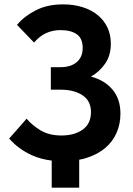

<svg xmlns="http://www.w3.org/2000/svg" viewBox="-20 -730 611 880"><path d="M343 130H217V6Q167 0 125 -19Q64 -47 22 -95L102 -186Q127 -156 166 -132.5Q205 -109 262 -109Q321 -109 359 -136Q397 -163 397 -217Q397 -239 389 -257.5Q381 -276 363.5 -289.5Q346 -303 319.5 -311Q293 -319 256 -319H213V-422H256Q305 -422 332 -445.5Q359 -469 359 -510Q359 -554 332 -573Q305 -592 257 -592Q222 -592 192 -578.5Q162 -565 136 -535L58 -616Q90 -655 143.5 -682.5Q197 -710 269 -710Q317 -710 357.5 -697.5Q398 -685 427 -661.5Q456 -638 472 -605Q488 -572 488 -530Q488 -476 462 -438.5Q436 -401 397 -379Q460 -362 496 -319Q532 -276 532 -209Q532 -161 514 -120.5Q496 -80 462 -51.5Q428 -23 379 -7Q362 -1 343 2Z"/></svg>

Font: Tilda Sans Bold
Style: Regular
Weight: 700
Designer: ParaType Ltd
Foundry: ParaType Ltd
Version: Version 1.009